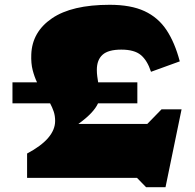

<svg xmlns="http://www.w3.org/2000/svg" viewBox="-20 -742 815 801"><path d="M553 -398.5V-311H389Q371 -271 307 -225H594.5L654 -286H737.5L670.5 39H589.5L551.5 0H93V-101.5Q210 -163.5 210 -237.5Q210 -259 204 -276.8Q198 -294.5 189 -311H32V-398.5H134.5Q123.5 -421.5 116.2 -449.8Q109 -478 110.5 -515Q114 -609 196.8 -665.5Q279.5 -722 437.5 -722Q526 -722 583 -695.5Q640 -669 674.8 -616.5Q709.5 -564 730 -486L610 -442.5Q594.5 -490 567.5 -512.5Q540.5 -535 486 -535Q431.5 -535 407.8 -513.5Q384 -492 384 -450.5Q384 -436 385.8 -423.2Q387.5 -410.5 389.5 -398.5Z"/></svg>

Font: Newsreader 6pt ExtraBold
Style: Regular
Weight: 800
Designer: Hugues Gentile
Foundry: Production Type
Version: Version 1.003; ttfautohint (v1.8.3)